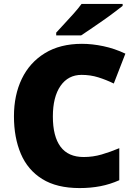

<svg xmlns="http://www.w3.org/2000/svg" viewBox="-20 -947 689 977"><path d="M395 -566Q327 -566 288 -510Q249 -454 249 -354Q249 -253 288 -200.5Q327 -148 406 -148Q453 -148 497.5 -161Q542 -174 587 -193V-30Q540 -9 490.5 0.5Q441 10 385 10Q269 10 195 -36Q121 -82 86 -164.5Q51 -247 51 -355Q51 -463 91 -546Q131 -629 208.5 -676.5Q286 -724 397 -724Q449 -724 506 -712Q563 -700 618 -674L559 -522Q520 -541 480 -553.5Q440 -566 395 -566ZM604 -917Q586 -903 559 -882.5Q532 -862 501 -840.5Q470 -819 441.5 -799.5Q413 -780 393 -767H266V-781Q283 -800 307 -825.5Q331 -851 355 -878Q379 -905 395 -927H604Z"/></svg>

Font: Noto Sans Oriya Blk
Style: Regular
Weight: 900
Designer: Amélie Bonet and Sol Matas
Foundry: Google LLC
Version: Version 2.006; ttfautohint (v1.8.4.7-5d5b)